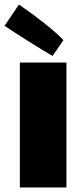

<svg xmlns="http://www.w3.org/2000/svg" viewBox="-35 -786 363 841"><path d="M52 -512H256V35H52ZM195 -541Q149 -568 86 -607.5Q23 -647 -15 -673L48 -766Q104 -728 159.5 -684Q215 -640 243 -610Z"/></svg>

Font: Lalezar
Style: Regular
Weight: 400
Designer: Borna Izadpanah
Foundry: Borna Izadpanah
Version: Version 1.003;November 28, 2018;FontCreator 11.5.0.2421 64-b